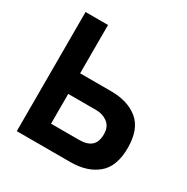

<svg xmlns="http://www.w3.org/2000/svg" viewBox="-160 -839 953 977"><g transform="rotate(30 316.5 -350.0)"><path d="M67 0V-700H199V-416H381Q480 -416 539.5 -367Q599 -318 599 -208Q599 -99 539.5 -49.5Q480 0 381 0ZM199 -120H364Q411 -120 435 -141Q459 -162 459 -208Q459 -252 430.5 -273.5Q402 -295 364 -295H199Z"/></g></svg>

Font: Zen Kaku Gothic Antique Black
Style: Regular
Weight: 900
Designer: Yoshimichi Ohira
Foundry: Positype
Version: Version 1.001